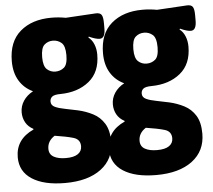

<svg xmlns="http://www.w3.org/2000/svg" viewBox="-53 -590 956 860"><g transform="rotate(-5 425.5 -160.5)"><path d="M206 212Q111 212 57.5 177.5Q4 143 4 79Q4 -2 85 -39V-42Q62 -54 50.5 -74.5Q39 -95 39 -120Q39 -148 54.5 -171.5Q70 -195 98 -210Q59 -228 37 -264Q15 -300 15 -352Q15 -440 68 -485.5Q121 -531 208 -531Q225 -531 241 -529.5Q257 -528 273 -525L408 -533Q427 -534 434 -524Q441 -514 441 -486V-462Q441 -418 416 -418Q399 -418 368 -432L366 -428Q382 -416 390.5 -395Q399 -374 399 -349Q399 -270 348.5 -229Q298 -188 220 -187Q192 -187 182 -179Q172 -171 172 -157Q172 -140 189.5 -132Q207 -124 234 -119Q261 -114 292 -107Q327 -99 358 -83Q389 -67 408 -36.5Q427 -6 427 45Q427 123 368 167.5Q309 212 206 212ZM206 -289Q228 -289 244.5 -302.5Q261 -316 261 -358Q261 -400 244.5 -414Q228 -428 206 -428Q184 -428 168 -414Q152 -400 152 -358Q152 -318 168 -303.5Q184 -289 206 -289ZM219 101Q255 101 273 88.5Q291 76 291 54Q291 23 260.5 14Q230 5 177 -3Q144 18 144 53Q144 78 164.5 89.5Q185 101 219 101Z M616 212Q521 212 467.5 177.5Q414 143 414 79Q414 -2 495 -39V-42Q472 -54 460.5 -74.5Q449 -95 449 -120Q449 -148 464.5 -171.5Q480 -195 508 -210Q469 -228 447 -264Q425 -300 425 -352Q425 -440 478 -485.5Q531 -531 618 -531Q635 -531 651 -529.5Q667 -528 683 -525L818 -533Q837 -534 844 -524Q851 -514 851 -486V-462Q851 -418 826 -418Q809 -418 778 -432L776 -428Q792 -416 800.5 -395Q809 -374 809 -349Q809 -270 758.5 -229Q708 -188 630 -187Q602 -187 592 -179Q582 -171 582 -157Q582 -140 599.5 -132Q617 -124 644 -119Q671 -114 702 -107Q737 -99 768 -83Q799 -67 818 -36.5Q837 -6 837 45Q837 123 778 167.5Q719 212 616 212ZM616 -289Q638 -289 654.5 -302.5Q671 -316 671 -358Q671 -400 654.5 -414Q638 -428 616 -428Q594 -428 578 -414Q562 -400 562 -358Q562 -318 578 -303.5Q594 -289 616 -289ZM629 101Q665 101 683 88.5Q701 76 701 54Q701 23 670.5 14Q640 5 587 -3Q554 18 554 53Q554 78 574.5 89.5Q595 101 629 101Z"/></g></svg>

Font: Asap Condensed ExtraBold
Style: Regular
Weight: 800
Width: 3
Designer: Pablo Cosgaya
Foundry: Omnibus-Type
Version: Version 3.001; ttfautohint (v1.8.4.7-5d5b)